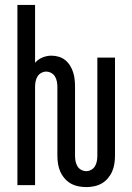

<svg xmlns="http://www.w3.org/2000/svg" viewBox="-20 -755 540 783"><path d="M332 8Q315 8 298.5 4.5Q282 1 268 -7Q254 -15 243 -28Q232 -41 225.5 -56Q219 -71 216.5 -87.5Q214 -104 214 -120V-400Q214 -411 212 -422Q210 -433 204.5 -442.5Q199 -452 189 -457.5Q179 -463 168 -463Q158 -463 148 -457.5Q138 -452 132.5 -442.5Q127 -433 125 -422Q123 -411 123 -400V0H51V-735H123V-499Q135 -513 153 -520.5Q171 -528 190 -528Q205 -528 220 -523.5Q235 -519 246.5 -509.5Q258 -500 266 -487Q274 -474 278.5 -459.5Q283 -445 284.5 -430Q286 -415 286 -400V-120Q286 -109 288 -98Q290 -87 295.5 -77.5Q301 -68 311 -62.5Q321 -57 332 -57Q342 -57 352 -62.5Q362 -68 367.5 -77.5Q373 -87 375 -98Q377 -109 377 -120V-520H449V-120Q449 -104 446.5 -87.5Q444 -71 437.5 -56Q431 -41 420 -28Q409 -15 395 -7Q381 1 364.5 4.5Q348 8 332 8Z"/></svg>

Font: Iosevka Custom
Style: Regular
Weight: 400
Monospace: yes
Designer: Belleve Invis
Foundry: Belleve Invis
Version: Version 32.5.0; ttfautohint (v1.8.4)